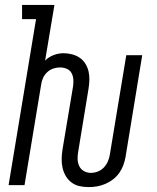

<svg xmlns="http://www.w3.org/2000/svg" viewBox="-20 -755 640 783"><path d="M342 8Q322 8 304 4Q286 0 271.5 -11Q257 -22 248 -37.5Q239 -53 235 -71Q231 -89 231.5 -108Q232 -127 235 -146L278 -403Q280 -417 279 -431.5Q278 -446 271.5 -457.5Q265 -469 252 -474.5Q239 -480 225 -480Q211 -480 197.5 -475.5Q184 -471 173 -461Q162 -451 156 -438Q150 -425 148 -411L80 0H15L127 -677H70V-735H202L164 -508Q179 -523 199 -530.5Q219 -538 239 -538Q256 -538 273.5 -533.5Q291 -529 305 -519.5Q319 -510 328 -495.5Q337 -481 341 -464.5Q345 -448 344.5 -429.5Q344 -411 341 -393L299 -137Q296 -121 296.5 -106Q297 -91 303 -78Q309 -65 322 -57.5Q335 -50 350 -50Q365 -50 379 -55.5Q393 -61 403.5 -72Q414 -83 420 -97Q426 -111 428 -125L495 -530H560L492 -115Q489 -98 483 -81.5Q477 -65 466.5 -50Q456 -35 441 -23.5Q426 -12 409.5 -5Q393 2 376 5Q359 8 342 8Z"/></svg>

Font: Iosevka Curly Slab LtEx
Style: Italic
Weight: 300
Width: 7
Italic angle: -9°
Monospace: yes
Designer: Belleve Invis
Foundry: Belleve Invis
Version: Version 11.1.0; ttfautohint (v1.8.3)